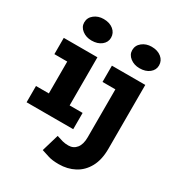

<svg xmlns="http://www.w3.org/2000/svg" viewBox="-215 -840 1128 1216"><g transform="rotate(30 348.5 -231.5)"><path d="M120 -40V-471H272V-40ZM26 0V-119H367V0ZM26 -352V-471H230V-352ZM186 -544Q146 -544 117.5 -566Q89 -588 89 -621Q89 -656 117.5 -678.5Q146 -701 186 -701Q230 -701 257.5 -678.5Q285 -656 285 -621Q285 -588 257.5 -566Q230 -544 186 -544ZM398 238Q349 238 320.5 228.5Q292 219 266 211L303 86Q330 95 348.5 100Q367 105 391 105Q428 105 450 77.5Q472 50 472 -1V-471H622V-4Q622 76 592.5 130Q563 184 512 211Q461 238 398 238ZM378 -352V-471H582V-352ZM537 -544Q497 -544 468.5 -566Q440 -588 440 -621Q440 -656 468.5 -678.5Q497 -701 537 -701Q581 -701 608.5 -678.5Q636 -656 636 -621Q636 -588 608.5 -566Q581 -544 537 -544Z"/></g></svg>

Font: BioRhyme ExtraBold ExtraBold
Style: Regular
Weight: 800
Version: Version 1.600;gftools[0.9.33]